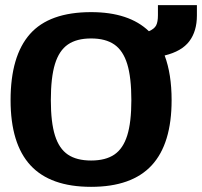

<svg xmlns="http://www.w3.org/2000/svg" viewBox="-20 -709 783 744"><path d="M21 -321Q21 -492 96 -577Q171 -662 333 -662Q480 -662 557 -588Q578 -597 585 -610.5Q592 -624 592 -650V-689H743V-649Q743 -588 713.5 -549Q684 -510 618 -494Q645 -422 645 -321Q645 -152 568 -68.5Q491 15 333 15Q175 15 98 -68.5Q21 -152 21 -321ZM489 -321Q489 -409 473 -461Q457 -513 423 -536.5Q389 -560 333 -560Q277 -560 243 -536.5Q209 -513 193 -461Q177 -409 177 -321Q177 -235 193 -184Q209 -133 243 -110Q277 -87 333 -87Q389 -87 423 -110Q457 -133 473 -184Q489 -235 489 -321Z"/></svg>

Font: Pridi SemiBold
Style: Regular
Weight: 600
Designer: Katatrad Team
Foundry: CadsonDemak
Version: Version 1.001